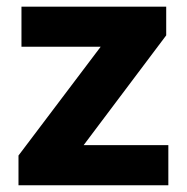

<svg xmlns="http://www.w3.org/2000/svg" viewBox="-20 -548 552 568"><path d="M478 -118.7V0H34.7V-87.9L277.8 -409.7H43.5V-528.3H471.7V-443.4L227.5 -118.7Z"/></svg>

Font: Vazirmatn RD ExtraBold
Style: Regular
Weight: 800
Designer: Saber Rastikerdar
Foundry: Saber Rastikerdar
Version: Version 32.102